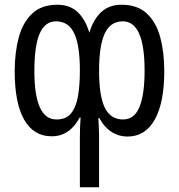

<svg xmlns="http://www.w3.org/2000/svg" viewBox="-20 -567 755 810"><path d="M493 -547Q560 -547 599.5 -510Q639 -473 656 -410Q673 -347 673 -267Q673 -134 633 -62.5Q593 9 518 9Q481 9 450 -11Q419 -31 399 -69H395Q396 -47 397 -29Q398 -11 398 4V223H317V6Q317 -26 320 -71H316Q274 8 198 8Q122 8 82 -62Q42 -132 42 -267Q42 -345 59 -408.5Q76 -472 115.5 -509.5Q155 -547 222 -547Q274 -547 307 -516.5Q340 -486 357 -429Q374 -486 407.5 -516.5Q441 -547 493 -547ZM216 -477Q170 -477 147.5 -425.5Q125 -374 125 -267Q125 -63 218 -63Q259 -63 280 -89Q301 -115 309 -161.5Q317 -208 317 -269Q317 -376 293 -426.5Q269 -477 216 -477ZM498 -477Q446 -477 422 -426Q398 -375 398 -269Q398 -161 422.5 -112Q447 -63 499 -63Q547 -63 568.5 -116Q590 -169 590 -269Q590 -477 498 -477Z"/></svg>

Font: Noto Sans ExtraCondensed
Style: Regular
Weight: 400
Width: 2
Designer: Monotype Design Team
Foundry: Monotype Imaging Inc.
Version: Version 2.013; ttfautohint (v1.8.4.7-5d5b)